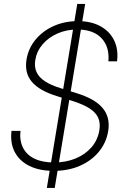

<svg xmlns="http://www.w3.org/2000/svg" viewBox="-20 -844 623 961"><path d="M214.4 96.7 366.7 -824.2H406.2L253.9 96.7ZM248.5 11.2Q176.8 11.2 126.7 -13.7Q76.7 -38.6 53.5 -83.7Q30.3 -128.9 37.6 -189H82.5Q77.1 -139.6 95.5 -104Q113.8 -68.4 153.1 -49.6Q192.4 -30.8 250 -30.8Q310.1 -30.8 358.4 -50.8Q406.7 -70.8 438 -106.9Q469.2 -143.1 477.1 -190.9Q483.4 -227.1 471.7 -253.9Q460 -280.8 428.7 -301Q397.5 -321.3 343.8 -338.4L265.1 -362.8Q177.7 -389.6 139.6 -434.3Q101.6 -479 112.8 -546.4Q122.1 -602.5 158.2 -646Q194.3 -689.5 249 -713.9Q303.7 -738.3 369.6 -738.3Q436.5 -738.3 482.9 -712.6Q529.3 -687 551.3 -641.8Q573.2 -596.7 565.9 -537.1H522.5Q528.8 -609.9 487.8 -653.1Q446.8 -696.3 366.7 -696.3Q313.5 -696.3 268.6 -676.8Q223.6 -657.2 193.8 -622.8Q164.1 -588.4 156.7 -543.9Q150.9 -509.8 162.8 -483.4Q174.8 -457 204.8 -437.3Q234.9 -417.5 282.7 -402.8L360.8 -378.4Q405.8 -364.7 438.7 -346.7Q471.7 -328.6 491.9 -305.4Q512.2 -282.2 519.8 -252.9Q527.3 -223.6 521.5 -187.5Q511.7 -129.4 474.9 -84.5Q438 -39.6 380.1 -14.2Q322.3 11.2 248.5 11.2Z"/></svg>

Font: Inter 28pt ExtraLight
Style: Italic
Weight: 250
Italic angle: -9.3988°
Designer: Rasmus Andersson
Foundry: rsms
Version: Version 4.001;git-66647c0bb